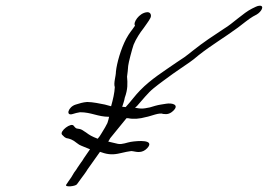

<svg xmlns="http://www.w3.org/2000/svg" viewBox="-20 -656 941 674"><path d="M246 -289C219 -281 209 -247 236 -256C245 -259 250 -260 261 -262C301 -262 323 -246 363 -246C362 -240 359 -230 357 -224L349 -209L337 -189C332 -180 328 -175 323 -169C302 -177 294 -182 282 -191L268 -200C263 -203 256 -204 249 -205C244 -207 242 -211 239 -214C231 -228 187 -195 198 -183C204 -178 207 -171 219 -170C239 -165 244 -157 258 -148C265 -144 282 -138 296 -132L274 -100C271 -94 267 -89 264 -85L253 -69C250 -63 245 -57 240 -50C234 -39 227 -28 220 -19L212 -7C208 2 245 -2 250 -9L266 -31C274 -42 282 -52 287 -61L331 -123C339 -120 352 -116 362 -115C384 -112 404 -119 424 -123L436 -125C439 -126 443 -126 447 -125C462 -122 480 -118 497 -136C525 -167 464 -162 439 -158C426 -156 409 -148 394 -151C383 -153 371 -157 360 -159L367 -171C382 -190 409 -222 424 -241H430C448 -237 471 -239 492 -245C510 -248 539 -262 553 -256C567 -254 578 -256 591 -270C608 -289 584 -295 564 -292L545 -289C532 -287 519 -283 506 -279L490 -276C479 -274 469 -275 459 -277H454C456 -280 459 -282 461 -284C479 -304 500 -331 519 -346C541 -364 564 -380 587 -397L613 -415C636 -431 653 -441 677 -462C724 -499 766 -523 815 -559C834 -573 851 -588 868 -598L881 -605C898 -615 909 -636 892 -636C883 -636 874 -630 865 -626C833 -610 798 -574 766 -555C731 -532 693 -507 658 -479C646 -469 635 -461 627 -455L600 -437C557 -407 511 -379 472 -339C455 -322 438 -298 421 -280C416 -281 412 -281 409 -281C412 -292 416 -300 418 -313C429 -343 428 -364 426 -387C428 -399 429 -413 430 -425C431 -436 444 -485 449 -499C457 -519 472 -542 484 -557L496 -574C501 -581 505 -587 508 -593C513 -603 508 -615 495 -613C468 -610 446 -576 454 -566C442 -548 435 -542 423 -520C404 -484 390 -434 387 -405C387 -388 378 -365 383 -350C382 -330 377 -308 370 -283L348 -289C333 -292 305 -298 286 -298C271 -297 259 -293 246 -289Z"/></svg>

Font: Stray Cat
Style: UltObl
Weight: 400
Version: Version 1.0